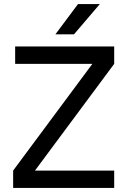

<svg xmlns="http://www.w3.org/2000/svg" viewBox="-20 -930 625 950"><path d="M55 -700H545V-614L153 -86H545V0H45V-86L437 -614H55ZM366 -910H474L346 -760H254Z"/></svg>

Font: Retni Sans Medium
Style: Regular
Weight: 500
Designer: Vitaly Kuzmin
Foundry: ParaType Ltd.
Version: Version 1.00;March 2, 2019;FontCreator 11.5.0.2425 64-bit; t